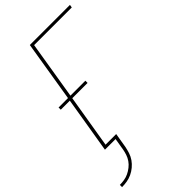

<svg xmlns="http://www.w3.org/2000/svg" viewBox="-320 -811 1110 1110"><g transform="rotate(-45 235.0 -256.0)"><path d="M-31 223V205Q-13 205 5.5 202Q24 199 41 191Q58 183 74 170.5Q90 158 101 142Q112 126 118 108Q124 90 127 72L139 0H52L109 -344H35V-362H112L173 -735H501L498 -717H190L132 -362H254V-344H129L75 -18H162L147 72Q143 92 136.5 112.5Q130 133 117.5 151Q105 169 87.5 183.5Q70 198 50.5 207Q31 216 10 219.5Q-11 223 -31 223Z"/></g></svg>

Font: Iosevka Term Curly Th Obl
Style: Regular
Weight: 100
Italic angle: -9°
Designer: Belleve Invis
Foundry: Belleve Invis
Version: Version 32.3.0